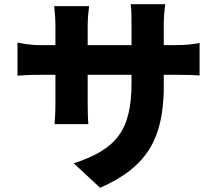

<svg xmlns="http://www.w3.org/2000/svg" viewBox="-20 -823 1040 911"><path d="M757 -432V-468H825C874 -468 901 -467 927 -465V-619C893 -613 869 -609 811 -609H757V-708C757 -749 761 -778 764 -803H600C604 -777 604 -749 604 -708V-609H396V-697C396 -740 400 -770 403 -794H237C241 -758 243 -731 243 -698V-609H172C118 -609 85 -617 63 -621V-464C92 -466 118 -468 172 -468H243V-343C243 -294 241 -259 239 -234H399C397 -259 396 -294 396 -343V-468H604V-428C604 -202 530 -114 330 -48L455 68C688 -34 750 -176 757 -388V-426V-394C757 -406 757 -419 757 -432Z"/></svg>

Font: Glow Sans SC Normal ExtraBold
Style: Regular
Weight: 800
Designer: Ryoko NISHIZUKA (kana, bopomofo & ideographs); Paul D. Hunt (Latin, Greek & Cyrillic); Sandoll Communications, Soo-young
Version: Version 0.93